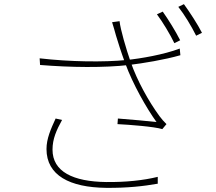

<svg xmlns="http://www.w3.org/2000/svg" viewBox="-20 -871 1040 925"><path d="M764 -815 736 -802C764 -765 801 -703 820 -663L848 -677C826 -721 789 -780 764 -815ZM866 -851 839 -838C869 -800 902 -745 925 -699L953 -713C933 -753 893 -814 866 -851ZM539 -699C548 -669 562 -624 584 -564C620 -466 685 -351 734 -283C693 -288 611 -295 548 -300L546 -273C606 -270 722 -261 762 -249L782 -273C770 -285 758 -298 748 -312C696 -383 641 -482 610 -571C587 -637 560 -730 556 -769L520 -764C527 -744 533 -719 539 -699ZM171 -590 173 -558C321 -546 481 -544 602 -558C668 -566 773 -583 849 -605L846 -637C769 -608 659 -589 590 -582C481 -571 318 -573 171 -590ZM279 -293 248 -300C225 -250 204 -203 204 -153C204 -26 316 32 491 34C593 35 672 26 740 14V-19C671 -2 586 7 492 6C332 4 233 -44 233 -150C233 -202 252 -244 279 -293Z"/></svg>

Font: Source Han Sans JP VF
Style: Regular
Weight: 250
Designer: Ryoko NISHIZUKA 西塚涼子 (kana, bopomofo & ideographs); Paul D. Hunt (Latin, Greek & Cyrillic); Sandoll Communications 산돌커뮤니
Foundry: Adobe
Version: Version 2.004;hotconv 1.0.118;makeotfexe 2.5.65603